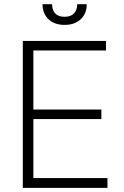

<svg xmlns="http://www.w3.org/2000/svg" viewBox="-20 -904 596 924"><path d="M89.8 -707H490.2V-661.1H140.6V-377H467.8V-331.1H140.6V-46.9H497.1V0H89.8ZM291 -784.2Q242.2 -784.2 213.4 -811.5Q184.6 -838.9 184.6 -883.8H230.5Q230.5 -855.5 245.6 -839.4Q260.7 -823.2 291 -823.2Q320.8 -823.2 336.2 -839.6Q351.6 -856 351.6 -883.8H397.5Q397.5 -838.9 368.7 -811.5Q339.8 -784.2 291 -784.2Z"/></svg>

Font: Pretendard JP ExtraLight
Style: Regular
Weight: 200
Designer: Base glyphs from Inter by Rasmus Andersson; Hangeul glyphs from Noto Sans CJK(Source Han Sans) by Jang Soo-young and Kan
Foundry: Kil Hyung-jin
Version: Version 1.309